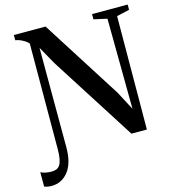

<svg xmlns="http://www.w3.org/2000/svg" viewBox="-178 -851 1024 1135"><g transform="rotate(-15 334.5 -283.0)"><path d="M-2.5 176.5Q-16.5 176.5 -27.2 174.2Q-38 172 -47 168.5V80.5Q-34.5 87.5 -17.8 91Q-1 94.5 19 94.5Q35 94.5 48 89.8Q61 85 69.8 72.2Q78.5 59.5 83.2 35.8Q88 12 88 -26L90 -670Q83 -679 69.8 -687.8Q56.5 -696.5 41.2 -703Q26 -709.5 12 -711V-743H206L516 -255L576.5 -140.5L571.5 -693L490.5 -711V-743H708.5V-711L630.5 -693L627 0H532.5L200 -521.5L139 -630.5L140 -21.5Q140 29.5 129 66.8Q118 104 98 128.2Q78 152.5 52.5 164.5Q27 176.5 -2.5 176.5Z"/></g></svg>

Font: Merriweather 96pt SemiBold
Style: Regular
Weight: 600
Version: Version 2.100